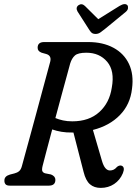

<svg xmlns="http://www.w3.org/2000/svg" viewBox="-20 -905 666 936"><path d="M579 -60.5Q565 -27 536.5 -8Q508 11 471 11Q439 11 418.5 -6.8Q398 -24.5 387.5 -67L338 -259Q334.5 -259 331.5 -259Q304 -258.5 279.8 -262.5Q255.5 -266.5 234.5 -274Q218.5 -213.5 205.5 -164.8Q192.5 -116 187.5 -95.5Q183 -76.5 187 -69.5Q191 -62.5 200.5 -60L228.5 -54.5Q250 -46 250 -28.5Q250 0 218 0H28Q12.5 0 6.8 -7Q1 -14 1.5 -25Q1 -46 28.5 -54L50 -59.5Q64 -63 73 -70.5Q82 -78 86.5 -94.5Q92 -115 103 -155Q114 -195 128 -246.2Q142 -297.5 156.8 -352.2Q171.5 -407 185.2 -457.8Q199 -508.5 209.5 -547.5Q220 -586.5 225 -605Q232 -634.5 204.5 -642L183 -648Q163 -655.5 163.5 -672.5Q163.5 -700 195.5 -700H410Q481.5 -700 533 -672.2Q584.5 -644.5 608.8 -593.2Q633 -542 623.5 -472Q615 -396 564.5 -344Q514 -292 433 -271.5L477 -121Q490.5 -74 516 -74Q535.5 -74 548.5 -89.5Q553.5 -95 560.5 -97.2Q567.5 -99.5 573.5 -97Q590.5 -89.5 579 -60.5ZM322 -595Q317.5 -578 306.2 -536.8Q295 -495.5 280 -441Q265 -386.5 250 -329.5Q266.5 -322.5 287.2 -318Q308 -313.5 332.5 -313.5Q414.5 -313.5 464.2 -358.8Q514 -404 525 -478Q540 -559.5 502.5 -603.8Q465 -648 401 -648Q360.5 -648 345.2 -634.5Q330 -621 322 -595ZM492.5 -764.5Q479 -753.5 468.8 -746.5Q458.5 -739.5 446 -739.5Q433 -739.5 426 -746Q419 -752.5 412 -764.5L358 -849Q347.5 -868 362.5 -879.5Q378.5 -890.5 394 -876L459 -811.5L562.5 -876Q589.5 -892 601 -879.5Q605 -874.5 604 -865Q603 -855.5 593 -847Z"/></svg>

Font: Fraunces 144pt S100
Style: Italic
Weight: 400
Italic angle: -16°
Version: Version 1.000; ttfautohint (v1.8.3)